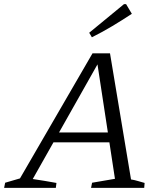

<svg xmlns="http://www.w3.org/2000/svg" viewBox="-37 -912 783 932"><path d="M599 -41Q617 -38 633.5 -33Q650 -28 665 -24L663 0H405L410 -25L521 -44L432 -627L450 -624L122 -43Q151 -39 179.5 -34Q208 -29 237 -24L234 0H-17L-12 -25L60 -46L412 -653H497ZM190 -221 214 -269H530L536 -221ZM409 -731 396 -753 565 -892H575L603 -845Q556 -814 508.5 -785.5Q461 -757 409 -731Z"/></svg>

Font: Piazzolla Thin Light
Style: Italic
Weight: 300
Italic angle: -11.3°
Version: Version 2.005